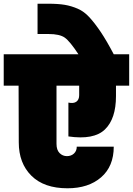

<svg xmlns="http://www.w3.org/2000/svg" viewBox="-31 -1032 715 1033"><path d="M332 -19Q206 -19 138 -86.5Q70 -154 70 -266L69 -571H-11V-740H391Q345 -810 317.5 -829.5Q290 -849 230 -849H171V-1012H227Q282 -1012 317.5 -1006Q353 -1000 387.5 -985Q422 -970 451 -938Q480 -906 511 -860Q542 -814 581 -740H664V-571H593V-515Q593 -393 533.5 -335.5Q474 -278 337 -298V-480Q365 -474 380 -485Q395 -496 395 -520V-571H273V-258Q273 -225 289.5 -208.5Q306 -192 329 -192Q352 -192 367 -206Q382 -220 382 -243H581Q581 -137 513 -78Q445 -19 332 -19Z"/></svg>

Font: Poppins Black
Style: Regular
Weight: 900
Designer: Ninad Kale (Devanagari), Jonny Pinhorn (Latin)
Foundry: Indian Type Foundry
Version: Version 3.200;PS 1.000;hotconv 16.6.54;makeotf.lib2.5.65590